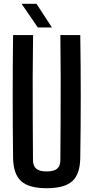

<svg xmlns="http://www.w3.org/2000/svg" viewBox="-20 -985 492 1013"><path d="M226.5 8Q132.5 8 91.5 -29.2Q50.5 -66.5 49 -152Q47 -314.5 47 -476.2Q47 -638 49 -800H154.5Q153 -692 152.5 -581.2Q152 -470.5 152.8 -360Q153.5 -249.5 154 -141Q154 -109.5 171.2 -95Q188.5 -80.5 226.5 -80.5Q264.5 -80.5 281.5 -95Q298.5 -109.5 298.5 -141Q299 -249.5 299.8 -360Q300.5 -470.5 300.2 -581.2Q300 -692 298.5 -800H403.5Q406 -638 406 -476.2Q406 -314.5 403.5 -152Q402.5 -66.5 361.5 -29.2Q320.5 8 226.5 8ZM179.5 -840 94 -965H172.5L254 -840Z"/></svg>

Font: Big Shoulders Medium
Style: Regular
Weight: 500
Designer: Patric King
Foundry: XO Type Co
Version: Version 2.002